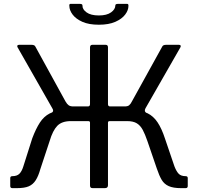

<svg xmlns="http://www.w3.org/2000/svg" viewBox="-20 -974 1025 994"><path d="M44 0Q33 0 33 -11V-52Q33 -62 44 -62Q68 -62 80.5 -74.5Q93 -87 101 -113L147 -258Q166 -308 186.5 -339.5Q207 -371 237 -386.5Q267 -402 311 -403L333 -423H435Q446 -423 446 -435V-728Q446 -742 458 -742H527Q539 -742 539 -729V-435Q539 -423 550 -423H649L672 -403Q714 -402 744 -387.5Q774 -373 795.5 -341Q817 -309 834 -257L883 -113Q893 -87 905 -74.5Q917 -62 941 -62Q952 -62 952 -52V-11Q952 0 941 0H917Q877 0 853.5 -10.5Q830 -21 817 -43Q804 -65 792 -101L743 -244Q731 -279 719 -301.5Q707 -324 688.5 -335.5Q670 -347 638 -347H548Q539 -347 539 -339V-15Q539 0 523 0H460Q452 0 449 -3.5Q446 -7 446 -14V-339Q446 -347 437 -347H347Q300 -347 276.5 -322.5Q253 -298 237 -244L189 -99Q179 -63 165 -41Q151 -19 129 -9.5Q107 0 68 0ZM362 -379 247 -390Q254 -394 255 -399.5Q256 -405 251 -413L71 -729Q68 -734 70 -738Q72 -742 79 -742H143Q159 -742 163 -733L319 -449Q327 -435 335.5 -429Q344 -423 359 -423ZM623 -379 626 -423Q641 -423 648.5 -429Q656 -435 663 -449L820 -733Q824 -742 840 -742H906Q913 -742 915 -738.5Q917 -735 914 -729L733 -413Q729 -405 730 -399.5Q731 -394 737 -390ZM492 -846Q440 -846 406.5 -861Q373 -876 356 -898.5Q339 -921 339 -944Q338 -949 340 -951.5Q342 -954 345 -954H392Q400 -954 403.5 -952Q407 -950 407 -945Q406 -926 428 -910Q450 -894 492 -894ZM492 -846V-894Q533 -894 555 -910Q577 -926 577 -945Q577 -950 580.5 -952Q584 -954 592 -954H638Q642 -954 643.5 -951.5Q645 -949 645 -944Q645 -921 628 -898.5Q611 -876 577 -861Q543 -846 492 -846Z"/></svg>

Font: Libre Franklin
Style: Regular
Weight: 400
Designer: Pablo Impallari, Rodrigo Fuenzalida, Nhung Nguyen
Foundry: Impallari Type
Version: Version 3.000